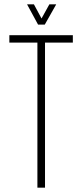

<svg xmlns="http://www.w3.org/2000/svg" viewBox="-20 -863 379 883"><path d="M152 0V-667H23V-701H315V-667H187V0ZM155 -750 105 -842V-843H136L171 -778L207 -843H238V-842L186 -750H156Z"/></svg>

Font: Foldit Thin ExtraLight
Style: Regular
Weight: 250
Version: Version 1.003